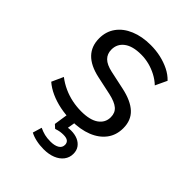

<svg xmlns="http://www.w3.org/2000/svg" viewBox="-201 -593 883 883"><g transform="rotate(45 240.5 -151.0)"><path d="M239.8 8.9Q202.5 8.9 166.6 1.7Q130.8 -5.6 100.6 -19.2Q70.5 -32.7 48.1 -52.2L73.7 -108.8Q98.2 -90.1 125.9 -77.6Q153.5 -65.1 182.9 -59.1Q212.3 -53.1 241.8 -53.1Q298.8 -53.1 328.2 -74.1Q357.5 -95.1 357.5 -130.6Q357.5 -159.4 338.3 -175.6Q319.1 -191.8 278 -201L187 -220.5Q124.5 -234.1 93.6 -266.3Q62.7 -298.5 62.7 -349.4Q62.7 -393.7 86.5 -426.5Q110.4 -459.4 153.4 -477.3Q196.4 -495.3 252.6 -495.3Q286.6 -495.3 318 -488.3Q349.4 -481.2 376.8 -467.7Q404.2 -454.1 423.5 -433.6L396.9 -377Q377.9 -395.1 354 -407.7Q330 -420.3 304.3 -426.8Q278.6 -433.3 252.6 -433.3Q197.2 -433.3 168.1 -411.2Q139.1 -389.2 139.1 -352.7Q139.1 -324.8 156.8 -307.1Q174.5 -289.4 212.5 -281.2L303.5 -261.7Q368.5 -247.6 401.2 -217.2Q433.9 -186.7 433.9 -135.4Q433.9 -90.6 409.8 -58.3Q385.6 -25.9 342.1 -8.5Q298.5 8.9 239.8 8.9ZM242.9 192.3Q217.1 192.3 193.5 187.1Q170 181.9 153.6 172.9L166.8 128.6Q185.4 137.1 201.5 141.1Q217.7 145.1 240.3 145.1Q266.8 145.1 282.7 135.7Q298.5 126.4 298.5 108.2Q298.5 95.1 289.5 87.7Q280.5 80.4 260.5 80.4Q250 80.4 239.6 81.9Q229.3 83.5 214.2 88.5L197.3 73.2L211.4 -20H263L250 55.5L225.4 49.2Q237.4 45.8 249.1 43.8Q260.9 41.8 270.9 41.8Q295.7 41.8 314.4 49.7Q333 57.7 344 72.9Q355 88.1 355 110.1Q355 134.5 340.8 153.2Q326.6 171.9 301.4 182.1Q276.3 192.3 242.9 192.3Z"/></g></svg>

Font: Nunito Sans 12pt ExtraLight
Style: Regular
Weight: 200
Designer: Vernon Adams
Foundry: Vernon Adams
Version: Version 3.101;gftools[0.9.27]